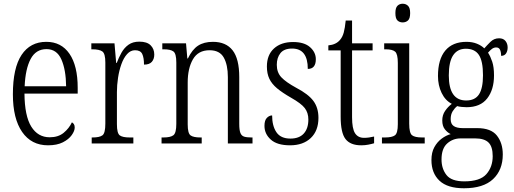

<svg xmlns="http://www.w3.org/2000/svg" viewBox="-20 -768 2750 1028"><path d="M237 10Q148 10 98.5 -61.5Q49 -133 49 -263Q49 -404 95.5 -474Q142 -544 228 -544Q308 -544 352 -480Q396 -416 396 -298V-267H111Q112 -147 147.5 -90Q183 -33 246 -33Q292 -33 321 -57Q350 -81 365 -113Q371 -110 375.5 -103.5Q380 -97 380 -85Q380 -67 364 -44.5Q348 -22 316.5 -6Q285 10 237 10ZM334 -306Q333 -395 308.5 -450Q284 -505 229 -505Q172 -505 144 -452Q116 -399 112 -306Z M471 0V-32H476Q513 -32 528.5 -43.5Q544 -55 544 -106V-433Q544 -481 528 -492.5Q512 -504 474 -504H469V-536H593L602 -431H605Q616 -460 630.5 -486Q645 -512 668 -528.5Q691 -545 726 -545Q767 -545 786.5 -525.5Q806 -506 806 -476Q806 -452 793 -437Q780 -422 751 -422Q751 -459 741.5 -479Q732 -499 703 -499Q679 -499 660.5 -478.5Q642 -458 630 -424.5Q618 -391 612 -351.5Q606 -312 606 -275V-103Q606 -54 621.5 -43Q637 -32 674 -32H694V0Z M845 0V-32H855Q893 -32 908.5 -44Q924 -56 924 -105V-433Q924 -481 908.5 -492.5Q893 -504 857 -504H849V-536H976L983 -455H986Q1009 -503 1040.5 -523.5Q1072 -544 1120 -544Q1190 -544 1225.5 -498.5Q1261 -453 1261 -355V-105Q1261 -72 1267 -56.5Q1273 -41 1287 -36.5Q1301 -32 1326 -32H1332V0H1200V-355Q1200 -421 1178 -460Q1156 -499 1102 -499Q1041 -499 1013 -450.5Q985 -402 985 -326V-102Q985 -54 1000.5 -43Q1016 -32 1053 -32H1060V0Z M1533 10Q1464 10 1430 -20.5Q1396 -51 1396 -94Q1396 -124 1409 -137Q1422 -150 1437 -150Q1437 -94 1460 -60Q1483 -26 1535 -26Q1582 -26 1606.5 -53Q1631 -80 1631 -128Q1631 -164 1612 -189Q1593 -214 1538 -245Q1491 -272 1463 -295.5Q1435 -319 1422 -346.5Q1409 -374 1409 -412Q1409 -474 1447 -508.5Q1485 -543 1549 -543Q1609 -543 1640 -515.5Q1671 -488 1671 -451Q1671 -399 1628 -399Q1628 -508 1544 -508Q1501 -508 1481.5 -483.5Q1462 -459 1462 -421Q1462 -380 1486.5 -354Q1511 -328 1566 -298Q1631 -264 1658 -227.5Q1685 -191 1685 -137Q1685 -68 1644 -29Q1603 10 1533 10Z M1914 10Q1856 10 1830 -23.5Q1804 -57 1804 -143V-498H1738V-525Q1780 -529 1801 -555Q1814 -570 1820.5 -594Q1827 -618 1831 -658H1865V-536H1975V-498H1865V-141Q1865 -79 1881 -54.5Q1897 -30 1929 -30Q1944 -30 1956.5 -32Q1969 -34 1983 -37V-1Q1970 3 1952 6.5Q1934 10 1914 10Z M2136 -648Q2119 -648 2108 -658.5Q2097 -669 2097 -698Q2097 -726 2108 -737Q2119 -748 2136 -748Q2153 -748 2164.5 -737Q2176 -726 2176 -698Q2176 -669 2164.5 -658.5Q2153 -648 2136 -648ZM2025 0V-32H2041Q2079 -32 2094.5 -43.5Q2110 -55 2110 -103V-431Q2110 -479 2095.5 -491.5Q2081 -504 2045 -504H2037V-536H2171V-106Q2171 -56 2186 -44Q2201 -32 2240 -32H2254V0Z M2464 240Q2376 240 2333 199.5Q2290 159 2290 89Q2290 48 2305.5 20Q2321 -8 2344.5 -25.5Q2368 -43 2393 -50Q2376 -58 2362 -75.5Q2348 -93 2348 -123Q2348 -152 2363 -174Q2378 -196 2399 -212Q2364 -230 2344.5 -270.5Q2325 -311 2325 -361Q2325 -450 2364 -497Q2403 -544 2478 -544Q2509 -544 2533.5 -534Q2558 -524 2573 -509Q2586 -524 2605.5 -543.5Q2625 -563 2652 -563Q2675 -563 2686.5 -548.5Q2698 -534 2698 -514Q2698 -495 2689.5 -482Q2681 -469 2663 -469Q2663 -490 2657 -502Q2651 -514 2637 -514Q2625 -514 2615 -507Q2605 -500 2593 -486Q2606 -466 2615.5 -437.5Q2625 -409 2625 -364Q2625 -288 2588.5 -241Q2552 -194 2478 -194Q2468 -194 2452 -195.5Q2436 -197 2428 -200Q2414 -189 2403.5 -172Q2393 -155 2393 -130Q2393 -104 2409.5 -93Q2426 -82 2458 -82H2535Q2609 -82 2640.5 -42Q2672 -2 2672 59Q2672 142 2620 191Q2568 240 2464 240ZM2476 -230Q2523 -230 2544.5 -262.5Q2566 -295 2566 -365Q2566 -441 2544 -474Q2522 -507 2474 -507Q2430 -507 2406.5 -472.5Q2383 -438 2383 -364Q2383 -230 2476 -230ZM2466 203Q2550 203 2584 164.5Q2618 126 2618 68Q2618 17 2595.5 -5Q2573 -27 2524 -27H2446Q2405 -27 2374.5 0Q2344 27 2344 86Q2344 135 2370.5 169Q2397 203 2466 203Z"/></svg>

Font: Noto Serif Bengali Condensed Light
Style: Regular
Weight: 300
Width: 3
Designer: Juan Bruce, Universal Thirst, Indian Type Foundry and the Monotype Design Team.
Foundry: Monotype Imaging Inc.
Version: Version 2.003; ttfautohint (v1.8.4.7-5d5b)